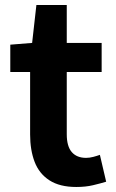

<svg xmlns="http://www.w3.org/2000/svg" viewBox="-20 -731 461 765"><path d="M284 14Q218 14 177 -12.5Q136 -39 118 -86Q100 -133 100 -195V-444H21V-553L108 -560L125 -711H246V-560H385V-444H246V-196Q246 -148 266 -125Q286 -102 323 -102Q337 -102 352 -106Q367 -110 378 -114L403 -7Q380 0 350.5 7Q321 14 284 14Z"/></svg>

Font: Noto Sans SC Thin
Style: Bold
Weight: 700
Version: Version 2.004-H2;hotconv 1.0.118;makeotfexe 2.5.65603